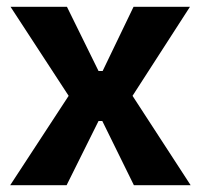

<svg xmlns="http://www.w3.org/2000/svg" viewBox="-20 -545 591 565"><path d="M10 0 182 -263 11 -525H177L270 -336H282L373 -525H539L370 -263L541 0H374L281 -189H270L176 0Z"/></svg>

Font: Bricolage Grotesque 28pt
Style: Bold
Weight: 700
Designer: Mathieu Triay
Foundry: Atelier Triay
Version: Version 1.000;gftools[0.9.30]